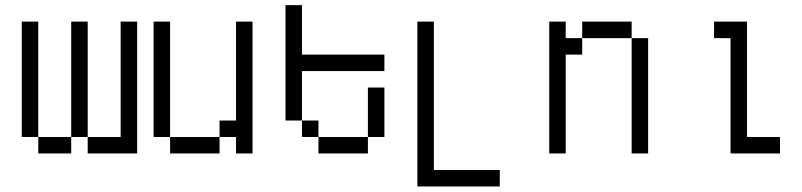

<svg xmlns="http://www.w3.org/2000/svg" viewBox="-20 -582 3040 728"><path d="M125 -62.5V0H250V-62.5ZM125 -62.5V-500H62.5V-62.5ZM250 -62.5H312.5V0H500Q500 0 500 -500H437.5V-62.5H312.5V-500H250Z M625 -62.5V0H812.5V-62.5ZM625 -62.5V-500H562.5V-62.5ZM875 -62.5V0H937.5Q937.5 0 937.5 -500H875Q875 -500 875 -125H812.5V-62.5Z M1437.5 -312.5V-375H1125V-562.5H1062.5V-125H1125V-62.5H1187.5V0H1375V-62.5H1187.5V-125H1125V-312.5ZM1375 -62.5H1437.5V-250H1375Z M1875 125V62.5H1625V-500H1562.5Q1562.5 -500 1562.5 125Z M2062.5 -500Q2062.5 -500 2062.5 0H2125Q2125 0 2125 -375H2187.5V-437.5H2125V-500ZM2375 -437.5V0H2437.5V-437.5ZM2187.5 -437.5H2375V-500H2187.5Z M2937.5 0V-62.5H2812.5V-500H2687.5V-437.5H2750V0Z"/></svg>

Font: UnifontExMono
Style: Regular
Weight: 500
Version: Version 15.0.06